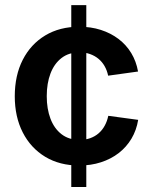

<svg xmlns="http://www.w3.org/2000/svg" viewBox="-20 -748 610 768"><path d="M265.1 0V-727.5H325.2V0ZM296.9 -85.9Q218.8 -85.9 160.9 -120.8Q103 -155.8 71 -218.3Q39.1 -280.8 39.1 -362.8Q39.1 -446.3 71 -508.8Q103 -571.3 160.9 -606.2Q218.8 -641.1 296.9 -641.1Q343.8 -641.1 383.3 -628.4Q422.9 -615.7 453.9 -592.3Q484.9 -568.8 504.9 -535.9Q524.9 -502.9 532.2 -461.9L412.6 -445.3Q408.2 -466.3 398.4 -483.4Q388.7 -500.5 374 -512.7Q359.4 -524.9 340.3 -531.7Q321.3 -538.6 298.3 -538.6Q255.4 -538.6 226.1 -515.9Q196.8 -493.2 181.9 -453.9Q167 -414.6 167 -363.3Q167 -312.5 181.9 -273.2Q196.8 -233.9 226.1 -211.2Q255.4 -188.5 298.3 -188.5Q321.8 -188.5 340.8 -195.3Q359.9 -202.1 374.5 -214.8Q389.2 -227.5 398.9 -245.4Q408.7 -263.2 413.1 -284.7L532.7 -268.6Q525.9 -227.1 505.9 -193.4Q485.8 -159.7 454.8 -135.7Q423.8 -111.8 383.8 -98.9Q343.8 -85.9 296.9 -85.9Z"/></svg>

Font: Inter 20pt SemiBold
Style: Regular
Weight: 600
Version: Version 4.001;git-66647c0bb